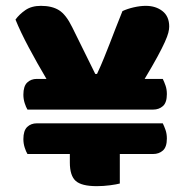

<svg xmlns="http://www.w3.org/2000/svg" viewBox="-20 -629 637 657"><path d="M559 -538Q559 -529 556 -517Q553 -505 544 -485Q535 -465 518.5 -434.5Q502 -404 475 -359H537Q542 -349 546.5 -336Q551 -323 551 -307Q551 -278 537.5 -266Q524 -254 504 -254H74Q69 -262 64.5 -276Q60 -290 60 -305Q60 -334 73 -346.5Q86 -359 106 -359H139Q107 -413 78.5 -466.5Q50 -520 33 -562Q46 -580 67 -594.5Q88 -609 120 -609Q158 -609 182 -594Q206 -579 227 -536L306 -376H312Q326 -406 336 -431Q346 -456 355.5 -480Q365 -504 375 -530.5Q385 -557 399 -591Q416 -599 438 -604Q460 -609 479 -609Q513 -609 536 -591Q559 -573 559 -538ZM390 -102V-1Q379 2 356.5 5Q334 8 311 8Q259 8 239 -10Q219 -28 219 -73V-102H74Q69 -110 64.5 -124Q60 -138 60 -153Q60 -182 73 -194.5Q86 -207 106 -207H537Q542 -197 546.5 -184Q551 -171 551 -155Q551 -126 537.5 -114Q524 -102 504 -102Z"/></svg>

Font: Baloo Da 2 ExtraBold
Style: Regular
Weight: 800
Designer: Noopur Datye, Sulekha Rajkumar and Ek Type
Foundry: Ek Type
Version: Version 1.640;hotconv 1.0.111;makeotfexe 2.5.65597; ttfautoh